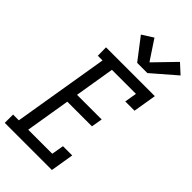

<svg xmlns="http://www.w3.org/2000/svg" viewBox="-326 -1055 1129 1129"><g transform="rotate(45 238.0 -491.0)"><path d="M-29 0V-69H19L118 -666H79L78 -735H484L460 -590H383L396 -666H196L155 -417H360L348 -348H143L97 -69H297L310 -145H387L363 0ZM272 -800 170 -933 239 -977 321 -853 446 -982 505 -928 357 -800Z"/></g></svg>

Font: Iosevka QP
Style: Italic
Weight: 400
Italic angle: -9°
Designer: Belleve Invis
Foundry: Belleve Invis
Version: Version 20.0.0; ttfautohint (v1.8.4)